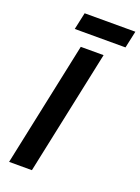

<svg xmlns="http://www.w3.org/2000/svg" viewBox="-164 -957 751 1028"><g transform="rotate(20 211.0 -443.0)"><path d="M112 -789H401L422 -886H133ZM25 0H155L305 -710H175Z"/></g></svg>

Font: Geist SemiBold
Style: Italic
Weight: 600
Italic angle: -12°
Designer: Basement.studio, Andrés Briganti, Mateo Zaragoza
Foundry: Basement.studio, Vercel, Andrés Briganti, Guido Ferreyra, Mateo Zaragoza
Version: Version 1.500